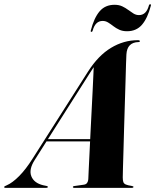

<svg xmlns="http://www.w3.org/2000/svg" viewBox="-81 -902 745 922"><path d="M85.5 -133.5Q56.5 -88 69.5 -55.5Q82.5 -23 126 -12.5L142.5 -9Q146 -8.5 147.2 -7.5Q148.5 -6.5 148.5 -4Q148.5 -2 146.8 -1Q145 0 141.5 0H-55Q-58 0 -59.5 -0.8Q-61 -1.5 -61 -3.5Q-61 -6 -58 -7.8Q-55 -9.5 -48 -12.5Q-21.5 -24 10.5 -56Q42.5 -88 75 -139.5L341.5 -558Q391 -635.5 452 -672.2Q513 -709 580.5 -709Q586.5 -709 588.5 -707.8Q590.5 -706.5 590.5 -704.5Q590.5 -702.5 589.2 -701.2Q588 -700 584 -700Q557 -699.5 542.2 -684.5Q527.5 -669.5 526 -640Q525.5 -629.5 524.2 -595.2Q523 -561 521.8 -511Q520.5 -461 518.5 -403.8Q516.5 -346.5 515 -288.8Q513.5 -231 512 -181Q510.5 -131 509.5 -96Q508.5 -61 508.5 -50Q508.5 -36 511.2 -28Q514 -20 523.2 -16Q532.5 -12 552 -9Q560 -7.5 560 -4.5Q560 -2.5 558 -1.2Q556 0 552.5 0H274.5Q272 0 270.5 -1Q269 -2 269 -4Q269 -6 270.5 -7Q272 -8 275 -8.5L321 -15Q332.5 -16.5 337.5 -24Q342.5 -31.5 343 -41.5Q343.5 -54 345 -86.8Q346.5 -119.5 348.8 -165Q351 -210.5 353.5 -262.5Q356 -314.5 358.8 -366.8Q361.5 -419 363.8 -465.2Q366 -511.5 367.5 -545Q369 -578.5 369.5 -592.5L379 -593.5Q378 -592.5 375.8 -589.5Q373.5 -586.5 367.5 -577.2Q361.5 -568 348.5 -548ZM132.5 -223 138.5 -234H395L396 -223ZM529 -752Q508 -752 492 -759.2Q476 -766.5 463.2 -776.5Q450.5 -786.5 438.2 -794Q426 -801.5 412 -801.5Q376.5 -801.5 364 -755Q362.5 -749 358 -749Q353.5 -749 355 -755.5Q370.5 -816 397.2 -847.5Q424 -879 469 -879Q490.5 -879 506.2 -871.5Q522 -864 535 -854.2Q548 -844.5 560.2 -837Q572.5 -829.5 586.5 -829.5Q621.5 -829.5 634 -875.5Q635.5 -881.5 640.5 -881.5Q645 -881.5 643.5 -875Q628 -815 601 -783.5Q574 -752 529 -752Z"/></svg>

Font: Fraunces 120pt
Style: Bold Italic
Weight: 700
Italic angle: -16°
Version: Version 1.000;[b76b70a41]